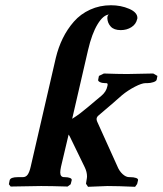

<svg xmlns="http://www.w3.org/2000/svg" viewBox="-20 -717 626 739"><path d="M194.8 -494.1Q204.6 -534.7 221.7 -569.6Q238.8 -604.5 264.4 -633.8Q290 -663.1 326.9 -679.9Q363.8 -696.8 407.2 -696.8Q445.3 -696.8 477.1 -683.1Q508.8 -669.4 508.8 -647.9Q508.8 -645 507.8 -643.1Q503.4 -623.5 485.6 -612.3Q467.8 -601.1 444.8 -601.1Q418.9 -601.1 406.5 -614.5Q394 -627.9 393.1 -647Q393.1 -659.2 399.9 -661.1Q377.4 -659.7 355.5 -623.5Q333.5 -587.4 318.8 -523.9L257.8 -259.8Q265.6 -264.6 274.2 -270.5Q282.7 -276.4 288.8 -281Q294.9 -285.6 307.1 -295.7Q319.3 -305.7 324.7 -310.1Q330.1 -314.5 347.2 -329.1Q364.3 -343.8 371.1 -349.1Q389.2 -364.7 393.1 -384.8Q397 -397 389.2 -397H384.8Q372.6 -397 364.5 -401.1Q356.4 -405.3 357.9 -410.2L360.8 -424.8L379.9 -434.1Q435.1 -432.1 469.2 -432.1L569.8 -434.1L585.9 -424.8L583 -410.2Q581.5 -404.3 569.8 -400.6Q558.1 -397 546.9 -397H540Q525.9 -397 499 -383.1Q472.2 -369.1 450.2 -351.1Q447.8 -348.6 410.9 -316.7Q374 -284.7 355 -269H356Q348.6 -261.7 354 -249L431.2 -78.1Q439 -58.6 451.9 -46.9Q464.8 -35.2 477.1 -35.2H480Q494.6 -35.2 503.7 -32Q512.7 -28.8 511.2 -22.9L507.8 -8.8L500 2Q433.1 -1 394 -1L318.8 2L311 -9.8L313 -22.9Q314.9 -32.7 314.9 -38.1Q314.9 -55.2 306.2 -73.2Q298.8 -89.4 256.8 -174.8Q246.6 -196.8 244.1 -199.2L214.8 -75.2Q211.9 -61.5 211.9 -53.2Q211.9 -35.2 227.1 -35.2H229Q241.7 -35.2 249.5 -32Q257.3 -28.8 255.9 -22.9L252 -7.8L240.2 1Q175.8 -1 138.2 -1L21 1L14.2 -7.8L17.1 -22.9Q20 -35.2 48.8 -35.2H67.9Q79.6 -35.2 86.4 -44.7Q93.3 -54.2 98.1 -75.2Z"/></svg>

Font: Linux Libertine
Style: Bold Italic
Weight: 700
Italic angle: -11.5°
Designer: Philipp H. Poll
Foundry: Philipp H. Poll
Version: Version 4.0.5